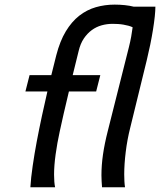

<svg xmlns="http://www.w3.org/2000/svg" viewBox="-20 -795 680 815"><path d="M413.1 0Q412.1 -12.7 411.4 -25.4Q410.6 -38.1 410.6 -50.8Q410.6 -93.8 417.2 -139.4Q423.8 -185.1 437.5 -238.8L526.9 -593.8Q533.2 -618.7 536.9 -639.6Q540.5 -660.6 543 -679.2Q535.2 -683.1 525.1 -685.8Q515.1 -688.5 503.9 -690.4Q492.7 -692.4 480.7 -693.1Q468.8 -693.8 458 -693.8Q434.1 -693.8 411.4 -687.5Q388.7 -681.2 369.6 -667.2Q350.6 -653.3 335.9 -631.6Q321.3 -609.9 314 -579.1L288.6 -476.1H405.8L388.2 -406.7H272.5Q259.8 -353.5 250.2 -312Q240.7 -270.5 233.4 -236.3Q222.7 -187.5 216.1 -139.6Q209.5 -91.8 209.5 -53.7Q209.5 -20.5 213.9 0H108.9Q111.3 -40 118.7 -90.6Q126 -141.1 136.2 -195.3Q146.5 -249.5 158.2 -304Q169.9 -358.4 181.2 -406.7H87.9L105.5 -476.1H197.8L218.8 -560.1Q234.4 -620.6 259.3 -661.9Q284.2 -703.1 316.4 -728.3Q348.6 -753.4 386.7 -764.4Q424.8 -775.4 466.8 -775.4Q488.8 -775.4 509.8 -773.2Q530.8 -771 547.9 -766.6H639.6Q639.6 -750.5 637 -725.1Q634.3 -699.7 629.4 -669.2Q624.5 -638.7 617.7 -605.2Q610.8 -571.8 603 -539.6L532.7 -252.4Q520 -202.1 513.7 -150.1Q507.3 -98.1 507.3 -54.7Q507.3 -39.1 508.1 -25.4Q508.8 -11.7 510.7 0Z"/></svg>

Font: Andika New Basic
Style: Italic
Weight: 400
Italic angle: -14°
Designer: Victor Gaultney, Annie Olsen, Julie Remington, Don Collingsworth, Eric Hays
Foundry: SIL International
Version: Version 5.500